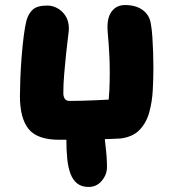

<svg xmlns="http://www.w3.org/2000/svg" viewBox="-20 -549 687 761"><path d="M215 5Q128 5 93.5 -37.5Q59 -80 59 -168Q59 -194 60.5 -235Q62 -276 65.5 -321Q69 -366 74 -405.5Q79 -445 85 -468Q93 -496 110.5 -511.5Q128 -527 168 -527Q188 -527 207.5 -516.5Q227 -506 240 -485.5Q253 -465 253 -435Q253 -428 249.5 -401Q246 -374 242 -336Q238 -298 234.5 -256.5Q231 -215 231 -180Q231 -167 236.5 -158Q242 -149 256 -149Q301 -149 355 -151.5Q409 -154 458.5 -156.5Q508 -159 542 -159L407 -129Q412 -157 413.5 -191Q415 -225 415 -262Q415 -299 413.5 -327.5Q412 -356 410.5 -377Q409 -398 407.5 -414Q406 -430 406 -442Q406 -484 425 -506.5Q444 -529 475 -529Q519 -529 546 -509Q573 -489 578 -454Q582 -432 584 -401.5Q586 -371 587 -339.5Q588 -308 588 -281Q588 -238 585.5 -191.5Q583 -145 571.5 -103.5Q560 -62 533 -34Q506 -6 457 0Q447 1 412 2Q377 3 326 4Q275 5 215 5ZM331 192Q304 192 286.5 178.5Q269 165 259.5 140Q250 115 246.5 80Q243 45 243 3Q243 -30 257 -53.5Q271 -77 293.5 -89.5Q316 -102 341 -102Q361 -102 377 -91Q393 -80 393 -57Q393 -13 398.5 31Q404 75 404 113Q404 143 383.5 167.5Q363 192 331 192Z"/></svg>

Font: Shantell Sans ExtraBold
Style: Regular
Weight: 800
Designer: Stephen Nixon, Anya Danilova, Shantell Martin
Foundry: Arrow Type
Version: Version 1.011;[c5ecc13dd]